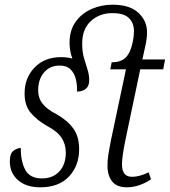

<svg xmlns="http://www.w3.org/2000/svg" viewBox="-20 -790 725 820"><path d="M152 10Q92 10 57 -20.5Q22 -51 22 -101Q22 -135 38 -146.5Q54 -158 69 -158Q68 -103 87.5 -65.5Q107 -28 159 -28Q206 -28 233.5 -58Q261 -88 261 -138Q261 -174 243 -201.5Q225 -229 181 -252Q136 -278 110.5 -309Q85 -340 85 -391Q85 -457 127.5 -501.5Q170 -546 241 -546Q267 -546 289 -540Q283 -556 280 -573Q277 -590 277 -607Q277 -661 303.5 -697.5Q330 -734 372 -752Q414 -770 460 -770Q534 -770 571 -735.5Q608 -701 608 -652Q608 -623 599 -586L588 -536H685L677 -494H579L515 -189Q501 -120 501 -88Q501 -35 543 -35Q561 -35 580 -40.5Q599 -46 615 -54L625 -24Q601 -8 574.5 1Q548 10 522 10Q479 10 459 -15Q439 -40 439 -83Q439 -106 443 -131.5Q447 -157 453 -187L518 -494H451L457 -524Q502 -524 522 -550Q536 -567 544 -598.5Q552 -630 552 -658Q552 -692 530.5 -713Q509 -734 460 -734Q405 -734 368 -700Q331 -666 331 -604Q331 -569 338.5 -543Q346 -517 353.5 -494Q361 -471 361 -447Q361 -423 347 -411Q333 -399 309 -399Q310 -426 304 -451.5Q298 -477 281.5 -493.5Q265 -510 235 -510Q193 -510 168 -480.5Q143 -451 143 -404Q143 -371 162 -347Q181 -323 220 -303Q267 -277 292.5 -242Q318 -207 318 -153Q318 -82 274.5 -36Q231 10 152 10Z"/></svg>

Font: Noto Serif Condensed Light
Style: Italic
Weight: 300
Width: 3
Italic angle: -12°
Designer: Monotype Design Team
Foundry: Monotype Imaging Inc.
Version: Version 2.014; ttfautohint (v1.8.4.7-5d5b)